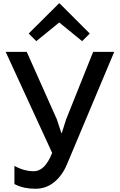

<svg xmlns="http://www.w3.org/2000/svg" viewBox="-20 -950 740 1185"><path d="M534 -743 487 -696 346 -811 344 -810 204 -696 157 -743 345 -930H347ZM685 -630 393 65Q364 134 314 174.5Q264 215 199 215Q163 215 131.5 208.5Q100 202 69 186V74Q103 92 132 99.5Q161 107 187 107Q222 107 250 80Q278 53 302 -6L15 -630H145L331 -213L359 -128H361L388 -213L555 -630Z"/></svg>

Font: Sinkin Sans 500 Medium
Style: 500 Medium
Weight: 500
Designer: Keith Bates
Foundry: K-Type
Version: Sinkin Sans (version 1.0)  by Keith Bates   •   © 2014   www